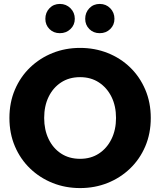

<svg xmlns="http://www.w3.org/2000/svg" viewBox="-20 -951 815 978"><path d="M285 -782Q253 -782 232 -803Q211 -824 211 -855Q211 -887 232 -909Q253 -931 285 -931Q317 -931 339 -909Q361 -887 361 -855Q361 -824 339 -803Q317 -782 285 -782ZM488 -782Q456 -782 435 -803Q414 -824 414 -855Q414 -887 435 -909Q456 -931 488 -931Q520 -931 541.5 -909Q563 -887 563 -855Q563 -824 541.5 -803Q520 -782 488 -782ZM388 7Q313 7 248 -19Q183 -45 133.5 -92.5Q84 -140 56 -205.5Q28 -271 28 -350Q28 -429 56 -494.5Q84 -560 133.5 -607.5Q183 -655 248 -681Q313 -707 388 -707Q463 -707 528.5 -681Q594 -655 643 -607.5Q692 -560 720 -494.5Q748 -429 748 -350Q748 -271 720 -205.5Q692 -140 642.5 -92.5Q593 -45 528 -19Q463 7 388 7ZM388 -142Q443 -142 484 -169Q525 -196 548 -243Q571 -290 571 -350Q571 -411 548 -457.5Q525 -504 484 -531Q443 -558 388 -558Q332 -558 291 -531Q250 -504 227.5 -457.5Q205 -411 205 -350Q205 -290 227.5 -243Q250 -196 291 -169Q332 -142 388 -142Z"/></svg>

Font: Albert Sans Black
Style: Regular
Weight: 900
Designer: Andreas Rasmussen
Foundry: a.Foundry
Version: Version 1.025